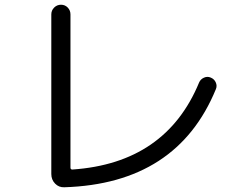

<svg xmlns="http://www.w3.org/2000/svg" viewBox="-20 -763 1040 812"><path d="M252 29Q229 30 213 13.5Q197 -3 197 -27V-702Q197 -719 209 -731Q221 -743 238 -743Q255 -743 266.5 -731Q278 -719 278 -702V-54Q278 -46 286 -46Q681 -73 822 -414Q828 -428 842.5 -434.5Q857 -441 871 -435Q886 -429 892.5 -414.5Q899 -400 893 -386Q729 14 252 29Z"/></svg>

Font: Rounded Mplus 1c
Style: Regular
Weight: 400
Version: Version 1.059.20150529